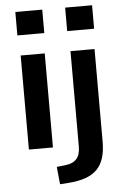

<svg xmlns="http://www.w3.org/2000/svg" viewBox="-60 -744 623 975"><g transform="rotate(-5 252.0 -256.5)"><path d="M55.9 -582.4H193.1V-702H55.9ZM63.7 0H186.3V-479.4H63.7ZM309.8 -582.4H447.1V-702H309.8ZM205.9 189.2 248 186.3C386.3 176.5 440.2 119.6 440.2 -8.8V-479.4H317.6V6.9C317.6 61.8 293.1 89.2 242.2 95.1L197.1 100Z"/></g></svg>

Font: LL Pando Sans
Style: Bold
Weight: 700
Designer: Joshua Smith
Foundry: Joshua Smith
Version: Version 1.000;Glyphs 3.2.1 (3258)